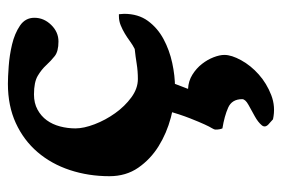

<svg xmlns="http://www.w3.org/2000/svg" viewBox="-134 -321 714 486"><g transform="rotate(-90 223.0 -78.0)"><path d="M254 -415Q270 -415 298 -413Q326 -411 353.5 -404.5Q381 -398 401 -384.5Q421 -371 421 -348Q421 -324 403 -305.5Q385 -287 361 -287Q336 -287 324 -296.5Q312 -306 301 -318Q290 -330 274 -339.5Q258 -349 227 -349Q205 -349 188.5 -340Q172 -331 161.5 -316.5Q151 -302 146 -283Q141 -264 141 -244Q141 -223 151.5 -195.5Q162 -168 179.5 -143.5Q197 -119 219.5 -102.5Q242 -86 266 -86Q286 -86 304.5 -89Q323 -92 342 -94Q352 -99 361.5 -106Q371 -113 381 -119Q391 -125 402 -129.5Q413 -134 425 -134H430L431 -121Q431 -85 413 -60.5Q395 -36 367 -21Q339 -6 306.5 1Q274 8 244 8Q208 8 168.5 -2.5Q129 -13 96 -33.5Q63 -54 41.5 -85Q20 -116 20 -158Q20 -211 35.5 -258Q51 -305 81 -340Q111 -375 154.5 -395Q198 -415 254 -415ZM188 -19H264L241 41Q261 42 277 52Q293 62 304 76Q315 90 321 105.5Q327 121 327 133Q327 151 313.5 175.5Q300 200 277.5 220Q255 240 225.5 251.5Q196 263 164 256L154 247Q141 237 149 227.5Q157 218 171.5 210Q186 202 200.5 194Q215 186 215 178Q215 152 193.5 142.5Q172 133 141 128Q138 121 138 111Q138 107 141.5 101.5Q145 96 151 83Q157 70 166.5 46Q176 22 188 -19Z"/></g></svg>

Font: CAT Altenglisch
Style: Regular
Weight: 400
Designer: Peter Wiegel
Foundry: Peter Wiegel, CAT Fonts
Version: Version 1.000